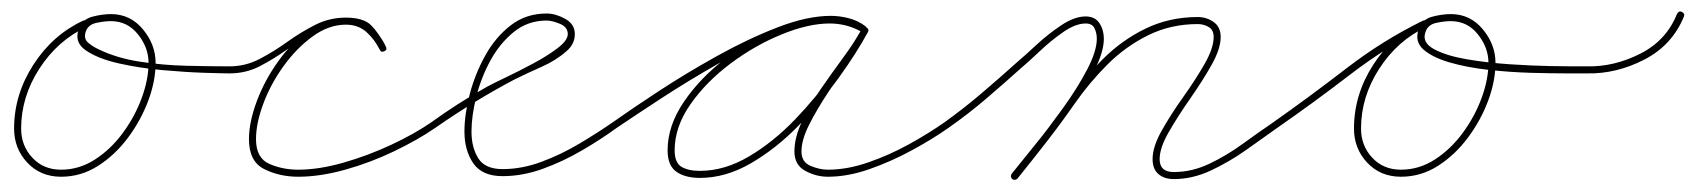

<svg xmlns="http://www.w3.org/2000/svg" viewBox="-20 -290 2888 327"><path d="M130 -252Q132 -247 127 -244Q78 -221 47 -173Q16 -125 16 -71Q16 -42 35 -21.5Q54 -1 84 -1Q115 -1 142 -18.5Q169 -36 189.5 -64Q210 -92 221.5 -123.5Q233 -155 233 -183Q233 -209 215 -231.5Q197 -254 169 -254Q158 -254 144 -251Q130 -248 126 -236Q122 -224 130.5 -217Q139 -210 148 -206Q179 -191 218 -185Q257 -179 297 -178Q337 -177 371 -177Q377 -177 377 -171Q377 -165 371 -165Q360 -165 328.5 -166Q297 -167 257.5 -170.5Q218 -174 182.5 -182Q147 -190 126.5 -204Q106 -218 114 -240Q120 -257 137 -261.5Q154 -266 169 -266Q202 -266 223.5 -240Q245 -214 245 -183Q245 -152 232.5 -118.5Q220 -85 198 -55.5Q176 -26 147 -7.5Q118 11 84 11Q49 11 26.5 -13Q4 -37 4 -71Q4 -129 37 -180Q70 -231 122 -255Q127 -257 130 -252Z M371 -177Q398 -177 422 -189.5Q446 -202 469 -218.5Q492 -235 516.5 -247.5Q541 -260 569 -260Q594 -260 610.5 -246Q627 -232 637 -211Q640 -205 635 -203Q629 -200 627 -205Q618 -223 604 -235.5Q590 -248 569 -248Q542 -248 517.5 -235.5Q493 -223 470 -206.5Q447 -190 423 -177.5Q399 -165 371 -165Q365 -165 365 -171Q365 -177 371 -177ZM635 -203Q630 -200 627 -205Q616 -225 606 -236.5Q596 -248 569 -248Q540 -248 512.5 -228Q485 -208 463 -177.5Q441 -147 428.5 -113.5Q416 -80 416 -53Q416 -21 438.5 -11Q461 -1 488 -1Q523 -1 565 -13Q607 -25 646.5 -43.5Q686 -62 715 -82Q719 -85 723 -80Q726 -76 721 -72Q692 -52 651.5 -32.5Q611 -13 568 -1Q525 11 488 11Q456 11 430 -2Q404 -15 404 -53Q404 -82 417.5 -118Q431 -154 454.5 -186.5Q478 -219 507.5 -239.5Q537 -260 569 -260Q599 -260 612 -247Q625 -234 637 -211Q640 -206 635 -203Z M715 -82Q737 -98 760.5 -113Q784 -128 809 -142Q818 -147 840 -157.5Q862 -168 886.5 -181Q911 -194 929 -207.5Q947 -221 947 -232Q947 -244 933.5 -249.5Q920 -255 911 -255Q879 -255 855 -235.5Q831 -216 815 -186.5Q799 -157 791 -124.5Q783 -92 783 -66Q783 -39 794.5 -20.5Q806 -2 836 -2Q869 -2 902.5 -14.5Q936 -27 967 -45.5Q998 -64 1024 -82Q1028 -85 1032 -80Q1035 -76 1030 -72Q1004 -53 971.5 -34Q939 -15 904.5 -2.5Q870 10 836 10Q801 10 786 -12Q771 -34 771 -66Q771 -95 780 -129.5Q789 -164 806.5 -195.5Q824 -227 850 -247Q876 -267 911 -267Q926 -267 942.5 -258Q959 -249 959 -232Q959 -215 945 -203Q927 -187 902 -176Q877 -165 855 -154Q821 -136 787.5 -115.5Q754 -95 721 -72Q717 -69 713 -74Q710 -78 715 -82Z M1024 -82Q1055 -104 1101.5 -134.5Q1148 -165 1201 -194.5Q1254 -224 1304.5 -243.5Q1355 -263 1395 -263Q1410 -263 1425.5 -259Q1441 -255 1453 -246Q1458 -243 1455 -238Q1452 -233 1447 -236Q1422 -250 1393 -250Q1357 -250 1311.5 -231.5Q1266 -213 1224.5 -182Q1183 -151 1156 -112.5Q1129 -74 1129 -34Q1129 -13 1140.5 -6Q1152 1 1172 1Q1214 1 1255.5 -23.5Q1297 -48 1334 -86.5Q1371 -125 1400 -166.5Q1429 -208 1448 -241Q1451 -246 1456 -243Q1461 -240 1458 -235Q1447 -215 1428.5 -188.5Q1410 -162 1391 -133.5Q1372 -105 1358.5 -78.5Q1345 -52 1345 -32Q1345 -14 1360.5 -7.5Q1376 -1 1390 -1Q1423 -1 1459 -13.5Q1495 -26 1528.5 -44.5Q1562 -63 1589 -82Q1593 -85 1597 -80Q1600 -76 1595 -72Q1568 -53 1533 -34Q1498 -15 1461 -2Q1424 11 1390 11Q1370 11 1351.5 1Q1333 -9 1333 -32Q1333 -56 1346 -83.5Q1359 -111 1378 -138.5Q1397 -166 1416.5 -192.5Q1436 -219 1448 -241Q1451 -246 1456 -243Q1461 -240 1458 -235Q1439 -200 1408.5 -157.5Q1378 -115 1340 -76Q1302 -37 1259 -12Q1216 13 1172 13Q1147 13 1132 2.5Q1117 -8 1117 -34Q1117 -76 1145 -117Q1173 -158 1216 -190.5Q1259 -223 1306.5 -242.5Q1354 -262 1393 -262Q1426 -262 1453 -246Q1458 -243 1455 -238Q1451 -233 1447 -236Q1435 -244 1421.5 -247.5Q1408 -251 1395 -251Q1357 -251 1307 -231.5Q1257 -212 1205 -182.5Q1153 -153 1107 -123Q1061 -93 1030 -72Q1026 -69 1022 -74Q1019 -78 1024 -82Z M1589 -82Q1621 -105 1651 -130.5Q1681 -156 1711 -183Q1724 -194 1744.5 -213Q1765 -232 1787.5 -247Q1810 -262 1829 -262Q1845 -262 1852.5 -250.5Q1860 -239 1860 -224Q1860 -201 1843 -168.5Q1826 -136 1801.5 -101.5Q1777 -67 1752.5 -36.5Q1728 -6 1713 14Q1709 18 1704 15Q1700 11 1703 6Q1718 -12 1742 -42Q1766 -72 1790.5 -106Q1815 -140 1831.5 -171.5Q1848 -203 1848 -224Q1848 -234 1844 -242Q1840 -250 1829 -250Q1812 -250 1791 -235.5Q1770 -221 1750.5 -202.5Q1731 -184 1719 -174Q1689 -147 1658.5 -121Q1628 -95 1595 -72Q1590 -69 1587 -74Q1584 -79 1589 -82ZM1703 6Q1728 -25 1753 -56Q1778 -87 1800 -119Q1826 -157 1858.5 -189.5Q1891 -222 1931.5 -241.5Q1972 -261 2020 -261Q2035 -261 2047 -252.5Q2059 -244 2059 -227Q2059 -207 2043.5 -179.5Q2028 -152 2007 -122Q1986 -92 1970.5 -65Q1955 -38 1955 -19Q1955 3 1979 3Q2010 3 2039.5 -11Q2069 -25 2096.5 -45Q2124 -65 2149 -82Q2153 -85 2157 -80Q2160 -76 2155 -72Q2130 -54 2101.5 -34Q2073 -14 2042 0.5Q2011 15 1979 15Q1963 15 1953 6.5Q1943 -2 1943 -19Q1943 -40 1958.5 -67.5Q1974 -95 1995 -124.5Q2016 -154 2031.5 -181Q2047 -208 2047 -227Q2047 -239 2038.5 -244Q2030 -249 2020 -249Q1974 -249 1935.5 -230Q1897 -211 1866 -180Q1835 -149 1810 -113Q1787 -80 1762.5 -48.5Q1738 -17 1713 14Q1709 18 1704 15Q1700 11 1703 6Z M2149 -82Q2210 -125 2273 -173.5Q2336 -222 2404 -255Q2409 -257 2412 -252Q2414 -247 2409 -244Q2342 -211 2279.5 -163Q2217 -115 2155 -72Q2151 -69 2147 -74Q2144 -78 2149 -82ZM2412 -252Q2414 -247 2409 -244Q2360 -221 2329 -173Q2298 -125 2298 -71Q2298 -42 2317 -21.5Q2336 -1 2366 -1Q2397 -1 2424 -18.5Q2451 -36 2471.5 -64Q2492 -92 2503.5 -123.5Q2515 -155 2515 -183Q2515 -209 2497 -231.5Q2479 -254 2451 -254Q2440 -254 2426 -251Q2412 -248 2408 -236Q2401 -218 2422 -206.5Q2443 -195 2478.5 -189Q2514 -183 2552 -180.5Q2590 -178 2619.5 -177.5Q2649 -177 2657 -177Q2663 -177 2669.5 -177Q2676 -177 2683 -177Q2689 -177 2689 -171Q2689 -165 2683 -165Q2674 -165 2648 -165Q2622 -165 2587 -166Q2552 -167 2515.5 -171Q2479 -175 2449.5 -183.5Q2420 -192 2404.5 -205.5Q2389 -219 2396 -240Q2402 -257 2419 -261.5Q2436 -266 2451 -266Q2484 -266 2505.5 -240Q2527 -214 2527 -183Q2527 -152 2514.5 -118.5Q2502 -85 2480 -55.5Q2458 -26 2429 -7.5Q2400 11 2366 11Q2331 11 2308.5 -13Q2286 -37 2286 -71Q2286 -129 2319 -180Q2352 -231 2404 -255Q2409 -257 2412 -252Z M2677 -171Q2677 -177 2683 -177Q2729 -176 2773.5 -198.5Q2818 -221 2836 -266Q2839 -272 2844 -270Q2850 -267 2848 -262Q2828 -213 2780.5 -188.5Q2733 -164 2683 -165Q2677 -165 2677 -171Z"/></svg>

Font: FRB American Cursive Guidelines Thin
Style: Italic
Weight: 100
Italic angle: -25°
Version: Version 2.0;Modular Font Editor K font №1